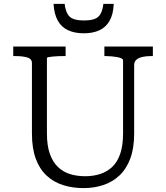

<svg xmlns="http://www.w3.org/2000/svg" viewBox="-20 -949 853 986"><path d="M221 -264Q221 -201 236 -159Q251 -117 277.5 -91.5Q304 -66 339.5 -55Q375 -44 418 -44Q459 -44 494.5 -55.5Q530 -67 556.5 -92Q583 -117 597.5 -159.5Q612 -202 612 -264V-640Q612 -645 604 -649Q596 -653 583 -655.5Q570 -658 554.5 -659.5Q539 -661 525 -661H516V-710H765V-661H754Q730 -661 710.5 -656.5Q691 -652 680 -642Q669 -632 669 -615V-264Q669 -188 649 -134.5Q629 -81 593 -47.5Q557 -14 510 1.5Q463 17 409 17Q352 17 303.5 1.5Q255 -14 219 -47.5Q183 -81 163.5 -134.5Q144 -188 144 -264V-625Q144 -647 120 -654Q96 -661 59 -661H48V-710H317V-661H308Q294 -661 278.5 -660.5Q263 -660 250 -658.5Q237 -657 229 -655.5Q221 -654 221 -651ZM410 -778Q458 -778 491.5 -794Q525 -810 543.5 -843.5Q562 -877 564 -929H511Q507 -897 496.5 -878Q486 -859 465.5 -851.5Q445 -844 411 -844Q378 -844 357.5 -851.5Q337 -859 326.5 -878Q316 -897 312 -929H255Q258 -877 276.5 -843.5Q295 -810 329 -794Q363 -778 410 -778Z"/></svg>

Font: Roboto Serif Light
Style: Regular
Weight: 300
Designer: Greg Gazdowicz
Foundry: Commercial Type
Version: Version 1.008